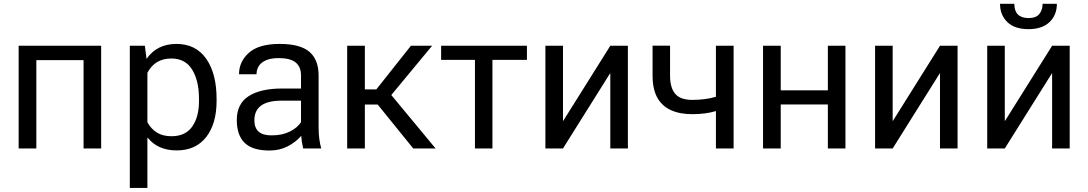

<svg xmlns="http://www.w3.org/2000/svg" viewBox="-20 -764 5601 988"><path d="M500.5 0H410V-454.5H167V0H76V-528.5H500.5Z M738.5 203H648V-528.5H725.5L734 -461Q787.5 -538 888 -538Q987.5 -538 1041 -461.8Q1094.5 -385.5 1094.5 -255V-244.5Q1094.5 -127.5 1041 -58.8Q987.5 10 889.5 10Q792 10 740 -55.5L738.5 -55ZM862.5 -63Q934 -63 969 -112.5Q1004 -162 1004 -244.5V-255Q1004 -348.5 968.8 -405.8Q933.5 -463 861.5 -463Q777.5 -463 738.5 -389.5V-135Q758.5 -99 788.8 -81Q819 -63 862.5 -63Z M1366.5 10.5Q1279.5 10.5 1239 -28.8Q1198.5 -68 1198.5 -146.5Q1198.5 -230 1259.5 -269.2Q1320.5 -308.5 1431.5 -308.5H1529V-375.5Q1529 -420 1501.5 -442.5Q1474 -465 1414.5 -465Q1374.5 -465 1349 -454Q1323.5 -443 1311.8 -424.2Q1300 -405.5 1300 -382H1210Q1210 -447 1261 -492.5Q1312 -538 1419.5 -538Q1524 -538 1571.8 -497.8Q1619.5 -457.5 1619.5 -374.5V-106.5Q1619.5 -48.5 1633 0H1540Q1531.5 -38 1530 -65Q1502 -32.5 1460.5 -11Q1419 10.5 1366.5 10.5ZM1380 -67.5Q1433 -67.5 1472.2 -87.5Q1511.5 -107.5 1529 -135.5V-246H1428.5Q1289 -246 1289 -145Q1289 -67.5 1375.5 -67.5Z M2221.5 0H2106.5L1923.5 -226H1857.5V0H1766.5V-528.5H1857.5V-304H1916.5L2094.5 -528.5H2203.5L1993.5 -275Z M2514 0H2424V-456H2250V-528.5H2691.5V-456H2514Z M3211 0H3120.5V-386H3119L2877 0H2786.5V-528.5H2877V-142.5H2878.5L3120.5 -528.5H3211Z M3755 0H3664V-192.5Q3612 -176.5 3542 -176.5Q3477.5 -176.5 3431.8 -197.5Q3386 -218.5 3362 -262.2Q3338 -306 3338 -375.5V-529H3428V-375.5Q3428 -312 3454.8 -281Q3481.5 -250 3542 -250Q3611 -250 3664 -266V-528.5H3755Z M4330.5 0H4240V-226.5H3997.5V0H3906.5V-528.5H3997.5V-299H4240V-528.5H4330.5Z M4907.5 0H4817V-386H4815.5L4573.5 0H4483V-528.5H4573.5V-142.5H4575L4817 -528.5H4907.5Z M5272.5 -614Q5201 -614 5163.5 -650.5Q5126 -687 5126 -744.5H5199.5Q5199.5 -671.5 5272.5 -671Q5311.5 -671 5328.2 -692Q5345 -713 5345 -744.5H5418.5Q5418.5 -686.5 5380.5 -650.2Q5342.5 -614 5272.5 -614ZM5484.5 0H5394V-386H5392.5L5150.5 0H5060V-528.5H5150.5V-142.5H5152L5394 -528.5H5484.5Z"/></svg>

Font: Roberto Sans
Style: Regular
Weight: 400
Designer: Google (font) & Cristiano Sobral (main changes)
Version: Version 1.500; ttfautohint (v1.8.4.7-5d5b-dirty)